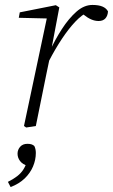

<svg xmlns="http://www.w3.org/2000/svg" viewBox="-20 -510 457 777"><path d="M177 -261 170 -302H181Q203 -350 230.5 -392.5Q258 -435 289 -462.5Q320 -490 354 -490Q379 -490 394.5 -483.5Q410 -477 417 -464Q416 -446 406.5 -435.5Q397 -425 379 -425Q364 -425 349 -431.5Q334 -438 318 -451L304 -462L346 -467L338 -463Q311 -450 284.5 -422Q258 -394 231 -353.5Q204 -313 177 -261ZM77 0 172 -448 181 -435 56 -438 60 -460 206 -489 220 -480 188 -311 187 -303 168 -212Q157 -159 146.5 -106Q136 -53 125 0L86 6ZM125 109Q125 137 113.5 164Q102 191 79.5 212.5Q57 234 23 247L12 226Q34 215 49.5 203Q65 191 74.5 176Q84 161 90 142L95 163Q71 155 61 141.5Q51 128 51 112Q51 96 61.5 84Q72 72 91 72Q102 72 108.5 74.5Q115 77 119 81Q122 87 123.5 94Q125 101 125 109Z"/></svg>

Font: Source Serif 4 18pt Light
Style: Italic
Weight: 300
Italic angle: -12°
Designer: Frank Grießhammer
Foundry: Adobe Systems Incorporated
Version: Version 4.004;hotconv 1.0.116;makeotfexe 2.5.65601